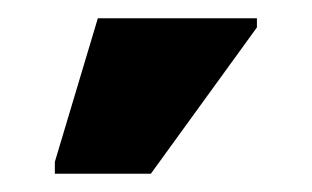

<svg xmlns="http://www.w3.org/2000/svg" viewBox="-20 -796 341 210"><path d="M40 -606V-619L87 -776H261V-766L145 -606Z"/></svg>

Font: Noto Sans SemiCondensed ExtraBold
Style: Regular
Weight: 800
Width: 4
Designer: Monotype Design Team
Foundry: Monotype Imaging Inc.
Version: Version 2.013; ttfautohint (v1.8.4.7-5d5b)